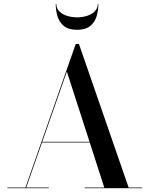

<svg xmlns="http://www.w3.org/2000/svg" viewBox="-20 -998 792 1018"><path d="M201.5 -242.5V-246H511V-242.5ZM398.5 -765 662 -3.5H734V0H429.5V-3.5H533L334.5 -618.5L119 -3.5H239V0H19V-3.5H115L381.5 -765ZM388.5 -840Q344 -840 319.5 -859.5Q295 -879 285.2 -910.5Q275.5 -942 275.5 -977.5H278.5Q278.5 -953.5 294.8 -937.5Q311 -921.5 336.2 -913.8Q361.5 -906 388.5 -906Q415.5 -906 440.8 -913.8Q466 -921.5 482.2 -937.5Q498.5 -953.5 498.5 -977.5H501.5Q501.5 -942 491.8 -910.5Q482 -879 457.5 -859.5Q433 -840 388.5 -840Z"/></svg>

Font: Bodoni Moda 48pt Medium
Style: Regular
Weight: 500
Designer: Owen Earl
Foundry: indestructible type
Version: Version 2.005